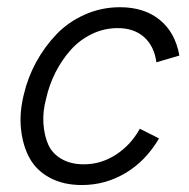

<svg xmlns="http://www.w3.org/2000/svg" viewBox="-20 -516 535 543"><path d="M211.4 7.3Q159.7 7.3 121.6 -12.9Q83.5 -33.2 64.2 -67.9Q44.9 -102.5 39.6 -149.2Q34.2 -195.8 47.4 -249Q58.6 -296.9 82.3 -340.3Q106 -383.8 139.6 -418.9Q173.3 -454.1 220.2 -474.9Q267.1 -495.6 319.3 -495.6Q387.7 -495.6 431.6 -460Q475.6 -424.3 487.3 -358.9L422.4 -339.8Q416 -385.7 387.5 -411.1Q358.9 -436.5 313 -436.5Q274.4 -436.5 240 -419.9Q205.6 -403.3 180.4 -375.2Q155.3 -347.2 137.2 -311.8Q119.1 -276.4 110.4 -236.8Q100.6 -200.7 102.8 -167Q105 -133.3 116.2 -107.7Q127.4 -82 153.6 -66.7Q179.7 -51.3 217.3 -51.3Q265.6 -51.3 307.9 -78.6Q350.1 -106 375.5 -151.9L429.7 -124.5Q392.6 -61 335.4 -26.9Q278.3 7.3 211.4 7.3Z"/></svg>

Font: HK Grotesk Legacy
Style: Italic
Weight: 400
Italic angle: -13°
Designer: Alfredo Marco Pradil
Foundry: Hanken Design Co.
Version: Version 2.022;PS 002.022;hotconv 1.0.88;makeotf.lib2.5.64775